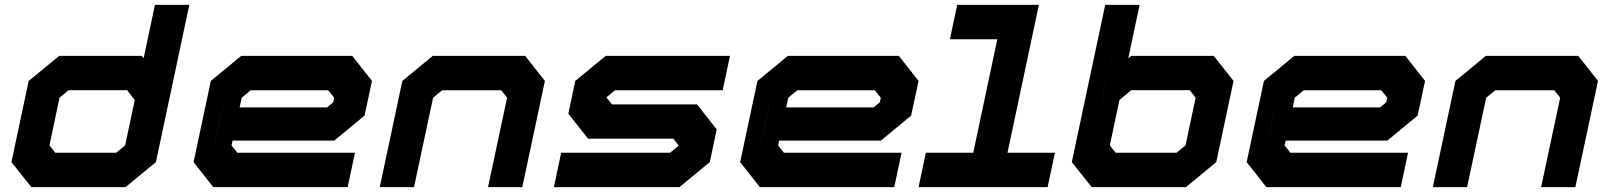

<svg xmlns="http://www.w3.org/2000/svg" viewBox="-20 -770 6622 790"><path d="M496.5 0H109L27 -103L98 -437L223.5 -540H563L571 -530.5L617.5 -750H759L621.5 -103ZM458 -141.5 495 -172 534.5 -358.5 503 -399H262L225 -368L183.5 -172L207.5 -141.5Z M1429.5 -540 1510.5 -437 1480 -294.5 1355.5 -191.5H937L932.5 -172L956.5 -141.5H1440.5L1410.5 0H857.5L776.5 -103L847.5 -437L972.5 -540ZM1330.5 -398.5H1011.5L974.5 -368L966 -328H1325.5L1351 -349L1355 -368ZM910 -403 853 -137 880 -262Z M1542.5 0 1635.5 -437 1760.5 -540H2141L2222 -437L2129 0H1988L2066.5 -368L2042.5 -398.5H1799L1762 -368L1683.5 0Z M2259 0 2289 -141.5H2737L2772.5 -171L2750.5 -199.5H2399.5L2318.5 -302.5L2347 -437L2472 -540H2983.5L2953.5 -398.5H2510.5L2475 -369.5L2498 -340.5H2848L2929 -237.5L2900.5 -103L2775.5 0Z M3678.5 -540 3759.5 -437 3729 -294.5 3604.5 -191.5H3186L3181.5 -172L3205.5 -141.5H3689.5L3659.5 0H3106.5L3025.5 -103L3096.5 -437L3221.5 -540ZM3579.5 -398.5H3260.5L3223.5 -368L3215 -328H3574.5L3600 -349L3604 -368ZM3159 -403 3102 -137 3129 -262Z M3759.5 0 3789.5 -141.5H3984.5L4083.5 -608.5H3888.5L3918.5 -750H4254.5L4125.5 -141.5H4320.5L4290.5 0Z M4472 0 4390 -103 4527.5 -750H4669L4622.5 -530.5L4634.5 -540H4974L5055.5 -437L4984.5 -103L4859.5 0ZM4584 -683 4467.5 -135.5 4520 -381.5ZM4570.5 -141.5H4821L4858 -172L4899.5 -368L4875.5 -399H4634.5L4586 -358.5L4546.5 -172Z M5762.5 -540 5843.5 -437 5813 -294.5 5688.5 -191.5H5270L5265.5 -172L5289.5 -141.5H5773.5L5743.5 0H5190.5L5109.5 -103L5180.5 -437L5305.5 -540ZM5663.5 -398.5H5344.5L5307.5 -368L5299 -328H5658.5L5684 -349L5688 -368ZM5243 -403 5186 -137 5213 -262Z M5875.5 0 5968.5 -437 6093.5 -540H6474L6555 -437L6462 0H6321L6399.5 -368L6375.5 -398.5H6132L6095 -368L6016.5 0Z"/></svg>

Font: Tourney Expanded Black
Style: Italic
Weight: 900
Width: 7
Italic angle: -12°
Designer: Tyler Finck
Foundry: Etcetera Type Co
Version: Version 1.010; ttfautohint (v1.8.3)